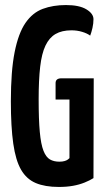

<svg xmlns="http://www.w3.org/2000/svg" viewBox="-20 -730 414 760"><path d="M213 10Q158 10 121.5 -5.5Q85 -21 63.5 -58Q42 -95 32.5 -161.5Q23 -228 23 -329Q23 -449 38 -524Q53 -599 81 -639.5Q109 -680 149.5 -695Q190 -710 241 -710Q294 -710 322 -693Q350 -676 350 -654Q350 -637 346 -619.5Q342 -602 337 -589Q325 -598 305 -604Q285 -610 263 -610Q225 -610 200 -595.5Q175 -581 160 -549.5Q145 -518 139 -465.5Q133 -413 133 -337Q133 -257 137.5 -208Q142 -159 152 -133.5Q162 -108 177.5 -99Q193 -90 215 -90Q227 -90 235.5 -92.5Q244 -95 248.5 -98.5Q253 -102 255 -104V-336H200V-401Q200 -420 223 -420H351L350 -25Q336 -16 315 -7.5Q294 1 269 5.5Q244 10 213 10Z"/></svg>

Font: Yanone Kaffeesatz ExtraLight SemiBold
Style: Regular
Weight: 600
Version: Version 2.003